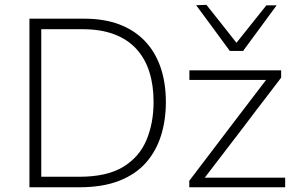

<svg xmlns="http://www.w3.org/2000/svg" viewBox="-20 -792 1265 812"><path d="M104.5 0Q104.5 -60.5 104.5 -116.2Q104.5 -172 104.5 -237V-475Q104.5 -541 104.5 -597Q104.5 -653 104.5 -713Q151 -713 189.2 -713Q227.5 -713 263.2 -713Q299 -713 336.5 -713Q420 -713 484 -689Q548 -665 592 -619.2Q636 -573.5 658.8 -508Q681.5 -442.5 681.5 -360Q681.5 -284.5 661.2 -219.2Q641 -154 598 -104.8Q555 -55.5 485 -27.8Q415 0 315.5 0Q275 0 241.5 0Q208 0 175.2 0Q142.5 0 104.5 0ZM154.5 -44.5H316Q432 -44.5 500.5 -86Q569 -127.5 599.2 -199.2Q629.5 -271 629.5 -361Q629.5 -431 611.8 -487.5Q594 -544 557.2 -584.5Q520.5 -625 463.5 -646.8Q406.5 -668.5 328.5 -668.5H154.5Q154.5 -620 154.5 -572.5Q154.5 -525 154.5 -469.5V-242.5Q154.5 -187.5 154.5 -140.2Q154.5 -93 154.5 -44.5ZM780.5 0V-27.5Q825.5 -87 869 -143.8Q912.5 -200.5 950 -250.5L1122.5 -476.5L1131 -454H1014.5Q985.5 -454 946 -454Q906.5 -454 863.2 -454Q820 -454 781 -454V-494.5H1169V-463.5Q1148.5 -436.5 1121.2 -400.8Q1094 -365 1064.5 -326.8Q1035 -288.5 1009 -253.5L835.5 -27L829.5 -40.5H958.5Q987.5 -40.5 1027 -40.5Q1066.5 -40.5 1108.2 -40.5Q1150 -40.5 1186 -40.5V0ZM952 -576.5Q916.5 -625 881 -673.2Q845.5 -721.5 809.5 -770L853 -771.5Q887.5 -728.5 920.8 -686.2Q954 -644 988 -601H972Q1006.5 -644 1039.5 -685.5Q1072.5 -727 1106.5 -769.5H1150Q1115 -721.5 1079.2 -673.2Q1043.5 -625 1008 -576.5Z"/></svg>

Font: Commissioner Thin ExtraLight
Style: Regular
Weight: 250
Version: Version 1.000